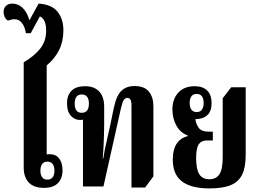

<svg xmlns="http://www.w3.org/2000/svg" viewBox="-41 -1038 1445 1069"><path d="M204 8Q147 8 119 -22Q91 -52 91 -106V-691Q150 -726 183 -767.5Q216 -809 216 -868Q216 -931 181 -947L130 -853H103Q98 -888 81.5 -909.5Q65 -931 40 -931Q31 -931 20.5 -928.5Q10 -926 3 -923Q-10 -932 -15.5 -945Q-21 -958 -21 -971Q-21 -992 -8 -1005Q5 -1018 28 -1018Q59 -1018 84 -995Q109 -972 123 -925L174 -1018Q248 -1013 280 -972Q312 -931 312 -869Q312 -808 288 -759.5Q264 -711 219 -674V-178Q222 -179 229.5 -179.5Q237 -180 244 -179Q273 -177 290 -153.5Q307 -130 307 -89Q307 -44 281 -18Q255 8 204 8ZM222 -38Q262 -38 262 -88Q262 -111 252.5 -124.5Q243 -138 222 -138Q203 -138 193.5 -124.5Q184 -111 184 -88Q184 -65 193.5 -51.5Q203 -38 222 -38Z M691 6V-454Q691 -493 668 -493Q657 -493 649 -482.5Q641 -472 633 -438L535 0H421V-372Q413 -370 405 -370Q374 -370 353 -394Q332 -418 332 -462Q332 -507 357 -532.5Q382 -558 433 -558Q484 -558 511.5 -528.5Q539 -499 539 -443V-355Q539 -312 537 -257.5Q535 -203 531 -156H534Q542 -207 552.5 -250.5Q563 -294 573 -342L593 -439Q608 -508 636 -533.5Q664 -559 707 -559Q763 -559 788 -528Q813 -497 813 -447V-56L767 6ZM414 -410Q454 -410 454 -461Q454 -512 414 -512Q375 -512 375 -461Q375 -410 414 -410Z M1125 11Q1023 11 972 -28Q921 -67 921 -149Q921 -259 1004 -280V-284Q964 -298 941.5 -338Q919 -378 919 -428Q919 -487 952 -522.5Q985 -558 1043 -558Q1088 -558 1112.5 -534Q1137 -510 1137 -464Q1137 -418 1113 -396.5Q1089 -375 1049 -375Q1048 -375 1047 -375Q1049 -350 1064.5 -327.5Q1080 -305 1121 -305H1144V-256H1111Q1080 -256 1065.5 -234.5Q1051 -213 1051 -157Q1051 -96 1068.5 -68Q1086 -40 1125 -40Q1162 -40 1180.5 -67.5Q1199 -95 1199 -162V-491L1246 -552H1327V-176Q1327 -106 1307 -65.5Q1287 -25 1243 -7Q1199 11 1125 11ZM1054 -414Q1074 -414 1083.5 -428Q1093 -442 1093 -465Q1093 -488 1083.5 -501.5Q1074 -515 1054 -515Q1034 -515 1024.5 -501.5Q1015 -488 1015 -465Q1015 -442 1024.5 -428Q1034 -414 1054 -414Z"/></svg>

Font: Noto Serif Thai ExtraCondensed
Style: Bold
Weight: 700
Width: 2
Designer: Monotype Design Team
Foundry: Monotype Imaging Inc.
Version: Version 2.002; ttfautohint (v1.8.4.7-5d5b)